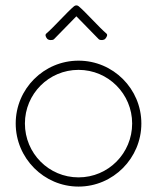

<svg xmlns="http://www.w3.org/2000/svg" viewBox="-20 -686 584 709"><path d="M253.4 -662.9C228.9 -642.7 175.4 -582.3 151 -562.1C145.2 -557.3 149.3 -548.7 154.1 -543C158.9 -537.2 173.4 -536.3 179.2 -541.1L262 -625.8L344.8 -541.1C350.5 -536.3 364.1 -537.2 368.9 -543C373.7 -548.7 378.8 -557.3 373 -562.1C348.6 -582.3 295.1 -642.7 270.6 -662.9C265.4 -667.2 258.6 -667.2 253.4 -662.9ZM270 -462C142 -462 38 -358 38 -230C38 -102 142 3 270 3C398 3 502 -102 502 -230C502 -358 398 -462 270 -462ZM270 -428C380 -428 468 -339 468 -230C468 -120 380 -31 270 -31C160 -31 72 -120 72 -230C72 -339 160 -428 270 -428Z"/></svg>

Font: LetsTrace
Style: basic
Weight: 500
Version: Version 002.000